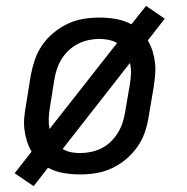

<svg xmlns="http://www.w3.org/2000/svg" viewBox="-20 -588 640 656"><path d="M95 48 30 4 88 -70Q78 -87 72 -106Q66 -125 63.5 -145.5Q61 -166 63 -187.5Q65 -209 69 -230L85 -330Q90 -357 99 -383.5Q108 -410 124 -433.5Q140 -457 163 -476Q186 -495 212 -507Q238 -519 265 -523.5Q292 -528 319 -528Q349 -528 377 -523Q405 -518 429 -505L479 -568L543 -524L485 -450Q495 -433 501 -414Q507 -395 509.5 -374.5Q512 -354 510 -332.5Q508 -311 505 -290L488 -190Q484 -163 475 -136.5Q466 -110 449.5 -86.5Q433 -63 410.5 -44Q388 -25 362 -13Q336 -1 308.5 3.5Q281 8 254 8Q224 8 196 3Q168 -2 144 -15ZM149 -147 380 -441Q366 -449 350.5 -452Q335 -455 319 -455Q301 -455 282.5 -451Q264 -447 247 -438.5Q230 -430 215.5 -416.5Q201 -403 191 -387Q181 -371 175 -353.5Q169 -336 166 -318L150 -218Q147 -200 146.5 -182Q146 -164 149 -147ZM254 -65Q272 -65 291 -69Q310 -73 327 -81.5Q344 -90 358 -103.5Q372 -117 382 -133Q392 -149 398 -166.5Q404 -184 407 -202L424 -302Q427 -320 427.5 -338Q428 -356 424 -373L194 -79Q207 -71 222.5 -68Q238 -65 254 -65Z"/></svg>

Font: Iosevka Etoile
Style: Italic
Weight: 400
Italic angle: -9°
Designer: Belleve Invis
Foundry: Belleve Invis
Version: Version 22.1.2; ttfautohint (v1.8.4)